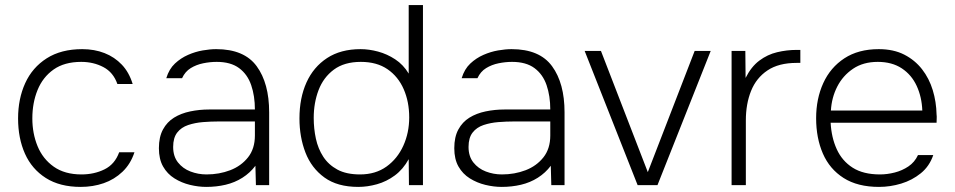

<svg xmlns="http://www.w3.org/2000/svg" viewBox="-20 -727 3750 754"><path d="M297 7Q215 7 160 -28Q105 -63 78 -123.5Q51 -184 51 -262Q51 -339 79 -400.5Q107 -462 163.5 -498Q220 -534 303 -534Q351 -534 390.5 -518.5Q430 -503 458.5 -473Q487 -443 501 -397H441Q425 -443 386 -463.5Q347 -484 299 -484Q233 -484 190.5 -454Q148 -424 127.5 -373.5Q107 -323 107 -262Q107 -203 127.5 -153Q148 -103 191 -72.5Q234 -42 300 -42Q350 -42 390.5 -62Q431 -82 448 -129H508Q493 -83 461 -52.5Q429 -22 387 -7.5Q345 7 297 7Z M790 7Q759 7 726 -1Q693 -9 665 -26.5Q637 -44 620.5 -73Q604 -102 604 -145Q604 -189 620 -218.5Q636 -248 663.5 -265Q691 -282 727 -289.5Q763 -297 801 -297H981Q981 -350 966.5 -392.5Q952 -435 919 -459.5Q886 -484 831 -484Q805 -484 778 -478.5Q751 -473 729 -459.5Q707 -446 695 -420H633Q644 -456 667 -477.5Q690 -499 718.5 -511.5Q747 -524 776 -529Q805 -534 829 -534Q939 -534 988 -467Q1037 -400 1037 -286V0H985L983 -76Q962 -48 932 -29Q902 -10 866 -1.5Q830 7 790 7ZM791 -42Q841 -42 884 -58.5Q927 -75 954 -109Q981 -143 981 -195V-250H839Q808 -250 777 -247.5Q746 -245 719 -236Q692 -227 676 -206.5Q660 -186 660 -150Q660 -113 679 -89Q698 -65 728 -53.5Q758 -42 791 -42Z M1387 7Q1305 7 1254 -30Q1203 -67 1179.5 -128Q1156 -189 1156 -262Q1156 -342 1183.5 -403Q1211 -464 1264.5 -499Q1318 -534 1396 -534Q1429 -534 1464.5 -524.5Q1500 -515 1532 -494Q1564 -473 1585 -438V-707H1641V0H1586L1585 -102Q1563 -62 1530.5 -38Q1498 -14 1460.5 -3.5Q1423 7 1387 7ZM1394 -42Q1455 -42 1498 -73Q1541 -104 1564 -155Q1587 -206 1587 -266Q1587 -327 1565.5 -376.5Q1544 -426 1502 -455Q1460 -484 1397 -484Q1332 -484 1291 -453.5Q1250 -423 1231 -373Q1212 -323 1212 -264Q1212 -222 1220.5 -182.5Q1229 -143 1249.5 -111.5Q1270 -80 1305 -61Q1340 -42 1394 -42Z M1950 7Q1919 7 1886 -1Q1853 -9 1825 -26.5Q1797 -44 1780.5 -73Q1764 -102 1764 -145Q1764 -189 1780 -218.5Q1796 -248 1823.5 -265Q1851 -282 1887 -289.5Q1923 -297 1961 -297H2141Q2141 -350 2126.5 -392.5Q2112 -435 2079 -459.5Q2046 -484 1991 -484Q1965 -484 1938 -478.5Q1911 -473 1889 -459.5Q1867 -446 1855 -420H1793Q1804 -456 1827 -477.5Q1850 -499 1878.5 -511.5Q1907 -524 1936 -529Q1965 -534 1989 -534Q2099 -534 2148 -467Q2197 -400 2197 -286V0H2145L2143 -76Q2122 -48 2092 -29Q2062 -10 2026 -1.5Q1990 7 1950 7ZM1951 -42Q2001 -42 2044 -58.5Q2087 -75 2114 -109Q2141 -143 2141 -195V-250H1999Q1968 -250 1937 -247.5Q1906 -245 1879 -236Q1852 -227 1836 -206.5Q1820 -186 1820 -150Q1820 -113 1839 -89Q1858 -65 1888 -53.5Q1918 -42 1951 -42Z M2484 0 2276 -527H2340L2524 -51L2708 -527H2771L2562 0Z M2853 0V-527H2907L2908 -421Q2930 -465 2962 -489Q2994 -513 3032 -522Q3070 -531 3108 -531Q3111 -531 3115.5 -531Q3120 -531 3123 -531V-480H3108Q3038 -480 2994 -450.5Q2950 -421 2929.5 -370Q2909 -319 2909 -254V0Z M3432 7Q3348 7 3293 -28Q3238 -63 3211.5 -124Q3185 -185 3185 -263Q3185 -339 3213 -400.5Q3241 -462 3296 -498Q3351 -534 3431 -534Q3489 -534 3531 -512.5Q3573 -491 3601 -455Q3629 -419 3643 -373Q3657 -327 3658 -277Q3659 -270 3658.5 -262Q3658 -254 3658 -245H3242Q3245 -187 3266 -141Q3287 -95 3328.5 -68.5Q3370 -42 3436 -42Q3464 -42 3493.5 -49.5Q3523 -57 3547.5 -73.5Q3572 -90 3585 -118H3645Q3630 -74 3596 -46.5Q3562 -19 3519 -6Q3476 7 3432 7ZM3243 -293H3602Q3600 -346 3580 -389.5Q3560 -433 3521.5 -458.5Q3483 -484 3427 -484Q3370 -484 3330 -457Q3290 -430 3268 -387Q3246 -344 3243 -293Z"/></svg>

Font: Onest ExtraLight
Style: Regular
Weight: 250
Designer: Dmitri Voloshin, Andrey Kudryavtsev
Foundry: Dmitri Voloshin, Andrey Kudryavtsev
Version: Version 1.000;gftools[0.9.33]